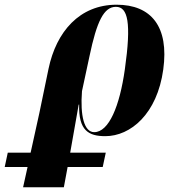

<svg xmlns="http://www.w3.org/2000/svg" viewBox="-141 -566 754 815"><path d="M-121 143H-24L-43 229H130L146 143H295L308 82H157L193 -122H195C192 -12 235 12 306 12C413 12 526 -82 552 -271C577 -453 501 -546 354 -546C197 -546 98 -432 65 -274L26 -86L-11 82H-108ZM259 -5C216 -5 199 -75 207 -179L239 -328C270 -476 300 -537 351 -537C402 -537 417 -470 389 -272C367 -115 321 -5 259 -5Z"/></svg>

Font: Noto Serif Display SemiCondensed ExtraBold
Style: Italic
Weight: 800
Width: 4
Italic angle: -12°
Designer: Monotype Design Team
Foundry: Monotype Imaging Inc.
Version: Version 2.009